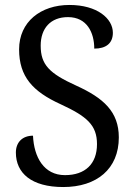

<svg xmlns="http://www.w3.org/2000/svg" viewBox="-20 -744 544 774"><path d="M235 10C370 10 459 -63 459 -190C459 -294 397 -349 287 -399C179 -448 144 -483 144 -560C144 -630 184 -675 254 -675C331 -675 360 -612 360 -548C407 -548 435 -569 435 -612C435 -669 372 -724 260 -724C144 -724 57 -656 57 -545C57 -435 112 -375 224 -324C330 -275 371 -240 371 -163C371 -83 323 -38 242 -38C157 -38 117 -110 113 -197C70 -197 44 -170 44 -129C44 -46 107 10 235 10Z"/></svg>

Font: Noto Serif Lao SemiCondensed
Style: Regular
Weight: 400
Width: 4
Designer: Monotype Design Team
Foundry: Monotype Imaging Inc.
Version: Version 2.003